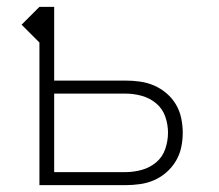

<svg xmlns="http://www.w3.org/2000/svg" viewBox="-20 -540 640 560"><path d="M95 0V-416L43 -468L95 -520H138V-305H346Q367 -305 388.5 -302Q410 -299 429.5 -290.5Q449 -282 465.5 -268Q482 -254 493 -235.5Q504 -217 508.5 -195.5Q513 -174 513 -153Q513 -131 508.5 -110Q504 -89 493 -70.5Q482 -52 465.5 -37.5Q449 -23 429.5 -14.5Q410 -6 388.5 -3Q367 0 346 0ZM138 -38H346Q370 -38 393.5 -44.5Q417 -51 435.5 -66.5Q454 -82 462 -105.5Q470 -129 470 -153Q470 -177 462 -200Q454 -223 435.5 -238.5Q417 -254 393.5 -260.5Q370 -267 346 -267H138Z"/></svg>

Font: Zed Sans Extralight Extended
Style: Regular
Weight: 200
Width: 7
Designer: Belleve Invis
Foundry: Belleve Invis
Version: Version 1.0.0; ttfautohint (v1.8.4)